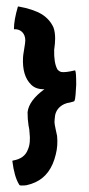

<svg xmlns="http://www.w3.org/2000/svg" viewBox="-20 -560 273 592"><path d="M215 -299 213 -268Q212 -253 209 -248Q208 -247 196 -244Q187 -243 178 -239Q155 -228 150 -205Q148 -189 148 -183.5Q148 -178 151.5 -162Q155 -146 156 -141Q159 -111 152 -84Q137 -20 89 2Q76 8 62 11Q57 12 46 12Q40 12 39 9Q24 -15 18 -64H19V-65H20Q56 -71 66 -99Q75 -119 71 -152Q71 -160 68 -173Q65 -192 65 -214Q69 -250 117 -285Q91 -284 76 -299Q48 -326 51 -383Q51 -388 54.5 -408.5Q58 -429 58 -435Q58 -451 49 -460.5Q40 -470 25 -470Q23 -468 23 -471Q23 -498 35 -539Q35 -540 37 -540Q82 -532 109 -516Q134 -500 145 -475Q150 -461 150 -441Q150 -427 147 -406Q146 -366 157 -346Q162 -340 169 -338Q182 -336 211 -343Q212 -344 212 -342Q215 -338 215 -299Z"/></svg>

Font: Tovari Sans
Style: Bold
Weight: 700
Designer: Verneri Kontto, Denis Ignatov
Foundry: Verneri Kontto
Version: Version 1.10 May 7, 2019